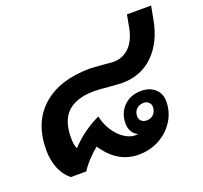

<svg xmlns="http://www.w3.org/2000/svg" viewBox="-110 -735 924 873"><g transform="rotate(-20 352.0 -299.0)"><path d="M156 -168Q156 -132 165 -114Q229 -181 306 -216Q314 -177 335 -145Q356 -113 383 -95.5Q410 -78 434 -78Q444 -78 449 -79Q431 -87 421 -104Q411 -121 411 -143Q411 -194 443.5 -226.5Q476 -259 528 -259Q569 -259 594.5 -236Q620 -213 620 -176Q620 -125 593.5 -82.5Q567 -40 521.5 -15Q476 10 420 10Q318 10 252 -90Q231 -74 207.5 -49Q184 -24 169 0H94Q63 -25 47 -65Q31 -105 31 -153Q31 -287 114.5 -360.5Q198 -434 345 -434Q357 -434 417 -429Q443 -426 457 -426Q501 -426 532.5 -456.5Q564 -487 576 -548L587 -608H704L692 -544Q673 -441 612.5 -381.5Q552 -322 459 -322Q450 -322 398 -326Q351 -331 329 -331Q243 -331 199.5 -291.5Q156 -252 156 -168ZM472 -156Q472 -142 481.5 -133Q491 -124 507 -124Q528 -124 541 -137.5Q554 -151 554 -173Q554 -186 544.5 -195Q535 -204 521 -204Q499 -204 485.5 -191Q472 -178 472 -156Z"/></g></svg>

Font: Sarabun
Style: Bold Italic
Weight: 700
Italic angle: -10°
Designer: Suppakit Chalermlarp | Katatrad Co.,Ltd.
Foundry: Cadson Demak Co.,Ltd.
Version: Version 1.000; ttfautohint (v1.6)